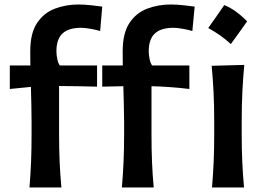

<svg xmlns="http://www.w3.org/2000/svg" viewBox="-20 -829 1171 849"><path d="M971.7 -806.6Q997.5 -796.4 1022.7 -778.1Q1048 -759.9 1072.7 -734.6Q1055.5 -709.9 1037.5 -684.9Q1019.5 -660 1000.7 -634.2Q955.6 -675.5 900.8 -705.1Q919.1 -730.9 936.5 -755.8Q954 -780.8 971.7 -806.6ZM519 0Q523.9 -59.1 526.4 -114.3Q528.8 -169.4 528.8 -236.3V-289.6Q528.8 -324.7 527.6 -364.7Q526.4 -404.8 525.4 -447.8L432.1 -445.8V-539.6H522.9Q522.9 -555.2 522.7 -570.8Q522.5 -586.4 522.5 -602.1Q522.5 -682.6 552.5 -727.5Q582.5 -772.5 631.1 -790.8Q679.7 -809.1 734.4 -809.1Q760.7 -809.1 792.5 -805.7Q824.2 -802.2 840.8 -799.8L830.6 -691.9Q812.5 -697.3 788.1 -701.7Q763.7 -706.1 747.1 -706.1Q692.4 -706.1 665 -681.2Q637.7 -656.2 637.7 -602.1Q637.7 -585 641.8 -566.4Q646 -547.9 652.8 -539.6H817.4V-435.5Q773.9 -440.9 732.4 -443.8Q690.9 -446.8 649.9 -447.8V-236.3Q649.9 -169.4 652.1 -114.3Q654.3 -59.1 659.7 0ZM110.4 0Q115.2 -59.1 117.4 -114.3Q119.6 -169.4 119.6 -236.3V-289.6Q119.6 -323.7 118.7 -363.3Q117.7 -402.8 116.7 -444.8L23.4 -435.5V-539.6H114.3Q114.3 -555.2 114 -570.8Q113.8 -586.4 113.8 -602.1Q113.8 -682.6 144 -727.5Q174.3 -772.5 222.9 -790.8Q271.5 -809.1 326.2 -809.1Q352.5 -809.1 384 -805.7Q415.5 -802.2 432.1 -799.8L422.9 -691.9Q404.8 -697.3 379.9 -701.7Q355 -706.1 338.4 -706.1Q283.7 -706.1 256.6 -681.2Q229.5 -656.2 229.5 -602.1Q229.5 -585 233.6 -566.4Q237.8 -547.9 244.6 -539.6H409.2V-445.8Q321.3 -448.2 241.2 -448.7V-236.3Q241.2 -169.4 243.7 -114.3Q246.1 -59.1 251.5 0ZM917.5 0Q922.4 -58.6 924.8 -113.5Q927.2 -168.5 927.2 -235.4V-289.1Q927.2 -364.7 924.3 -422.1Q921.4 -479.5 916 -538.1L1060.1 -542Q1054.7 -482.4 1051.8 -424.3Q1048.8 -366.2 1048.8 -289.1V-235.4Q1048.8 -168.5 1051.3 -113.5Q1053.7 -58.6 1059.1 0Z"/></svg>

Font: Pinar DS1 SemiBold
Style: Regular
Weight: 600
Designer: Amin Abedi
Version: Version 3.000